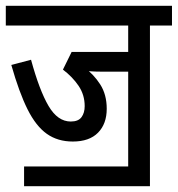

<svg xmlns="http://www.w3.org/2000/svg" viewBox="-20 -642 613 662"><path d="M63 -68H450V0H63ZM497 -554V0H422V-395H325Q309 -395 295 -396Q281 -397 268 -399L269 -411Q303 -386 325.5 -351Q348 -316 348 -267Q348 -215 318 -184.5Q288 -154 231 -154Q179 -154 141.5 -180.5Q104 -207 75 -265Q46 -323 19 -418L87 -436Q116 -330 147.5 -276.5Q179 -223 224 -223Q250 -223 261 -238Q272 -253 272 -276Q272 -315 251 -346Q230 -377 197 -402L227 -463H422V-554H0V-622H573V-554Z"/></svg>

Font: Noto Sans Devanagari ExtraCondensed
Style: Regular
Weight: 400
Width: 2
Designer: Jelle Bosma - Monotype Design Team
Foundry: Monotype Imaging Inc.
Version: Version 2.006